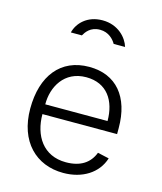

<svg xmlns="http://www.w3.org/2000/svg" viewBox="-115 -850 796 944"><g transform="rotate(15 283.0 -377.5)"><path d="M430 -667C417 -711 370 -765 290 -765C212 -765 166 -716 154 -667H210C220 -684 240 -717 290 -717C334 -717 360 -688 372 -667ZM123 -243H503V-274C503 -432 424 -527 286 -527C141 -527 58 -421 58 -254C58 -87 157 10 296 10C392 10 469 -37 494 -117L436 -130C415 -75 369 -44 295 -44C179 -44 123 -134 123 -243ZM124 -293C123 -381 173 -474 285 -474C391 -474 441 -396 441 -293Z"/></g></svg>

Font: United Sans ExtraLight
Style: Regular
Weight: 200
Designer: Pablo Impallari, Rodrigo Fuenzalida (Modified by Dan O. Williams)
Version: Version 1.000;PS 001.000;hotconv 1.0.88;makeotf.lib2.5.64775